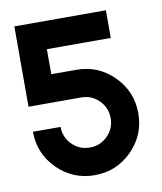

<svg xmlns="http://www.w3.org/2000/svg" viewBox="-71 -644 590 701"><g transform="rotate(-10 224.5 -293.0)"><path d="M368.7 -483.4H131.8V-390.6H224.6Q305.7 -390.6 362.8 -333.5Q419.9 -276.4 419.9 -195.3Q419.9 -114.3 362.8 -57.1Q305.7 0 224.6 0Q143.6 0 86.4 -57.1Q29.3 -114.3 29.3 -195.3H131.8Q131.8 -156.7 158.9 -129.6Q186 -102.5 224.6 -102.5Q263.2 -102.5 290.3 -129.6Q317.4 -156.7 317.4 -195.3Q317.4 -233.9 290.3 -261Q263.2 -288.1 224.6 -288.1H29.3V-585.9H368.7Z"/></g></svg>

Font: NAYAKA
Style: Regular
Weight: 400
Designer: R.S. Wihananto
Foundry: R.S. Wihananto
Version: Version 1.92